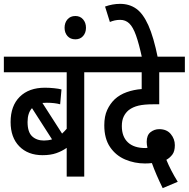

<svg xmlns="http://www.w3.org/2000/svg" viewBox="-20 -916 979 996"><path d="M499 -541H417V0H326V-149Q302 -132 272 -121.5Q242 -111 201 -111Q125 -111 80 -157Q35 -203 35 -283Q35 -367 82.5 -414Q130 -461 213 -461Q235 -461 260 -458.5Q285 -456 299 -452L292 -375Q278 -379 260 -381Q242 -383 223 -383Q211 -383 200 -382L302 -223Q314 -234 326 -248V-541H0V-622H499ZM123 -283Q123 -231 146.5 -209Q170 -187 208 -187Q230 -187 250 -193L146 -355Q123 -330 123 -283Z M315 -772Q315 -798 330 -815.5Q345 -833 371 -833Q396 -833 411 -815.5Q426 -798 426 -772Q426 -746 411 -729Q396 -712 371 -712Q345 -712 330 -729Q315 -746 315 -772Z M824 60Q789 -11 768 -70Q750 -68 732 -68Q678 -68 629.5 -88.5Q581 -109 551 -153Q521 -197 521 -266Q521 -313 536 -345.5Q551 -378 575 -401Q601 -425 637.5 -438Q674 -451 715 -454V-541H486V-622H939V-541H806V-375H775Q728 -375 698.5 -368Q669 -361 648 -345Q631 -331 621.5 -311Q612 -291 612 -262Q612 -207 643.5 -177.5Q675 -148 734 -148Q740 -148 745 -149Q741 -166 741 -180Q741 -215 761 -230.5Q781 -246 806 -246Q845 -246 866 -220.5Q887 -195 887 -163Q887 -131 874 -114Q861 -97 843 -87Q865 -33 902 27Z M717 -615Q701 -689 685.5 -732.5Q670 -776 650.5 -794.5Q631 -813 604 -813Q588 -813 575 -810Q562 -807 550 -802L525 -882Q564 -896 603 -896Q651 -896 686.5 -871Q722 -846 749.5 -785Q777 -724 799 -615Z"/></svg>

Font: Noto Sans Condensed Medium
Style: Regular
Weight: 500
Width: 3
Designer: Monotype Design Team
Foundry: Monotype Imaging Inc.
Version: Version 2.013; ttfautohint (v1.8.4.7-5d5b)